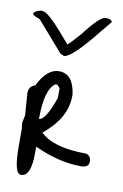

<svg xmlns="http://www.w3.org/2000/svg" viewBox="-87 -707 536 834"><g transform="rotate(10 181.0 -289.5)"><path d="M151 -394Q214 -394 226 -306V-297Q226 -200 126 -119Q184 -62 329 -62Q351 -55 351 -31Q351 -4 316 -4Q218 -4 110 -54V-25Q110 78 66 78Q35 78 35 -41V-119L32 -147L39 -179L32 -275V-279Q32 -306 60 -316Q99 -394 151 -394ZM101 -175Q130 -175 166 -279V-322L154 -335H145Q101 -305 101 -175ZM160 -463 144 -470 29 -602Q-3 -613 -3 -620Q-3 -632 29 -640L40 -638Q66 -635 166 -515Q176 -521 217 -568Q285 -657 310 -657H312Q339 -656 339 -643L299 -595Q194 -463 160 -463Z"/></g></svg>

Font: Just Me Again Down Here
Style: Regular
Weight: 400
Designer: Kimberly Geswein
Foundry: Kimberly Geswein
Version: Version 1.002 2007